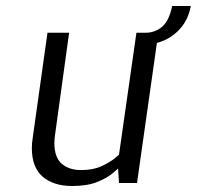

<svg xmlns="http://www.w3.org/2000/svg" viewBox="-20 -609 655 639"><path d="M436 0H376L373 -48Q370 -45 352.5 -30.5Q335 -16 302.5 -3Q270 10 220 10Q158 10 122 -21Q86 -52 86 -116Q86 -133 89 -151L138 -500H210L164 -166Q161 -148 161 -133Q161 -85 185.5 -64Q210 -43 250 -43Q290 -43 318 -56Q346 -69 361 -81.5Q376 -94 376 -94L434 -500H507ZM456 -460 464 -500Q496 -500 519.5 -520Q543 -540 553 -589H615Q607 -546 582.5 -517Q558 -488 525 -474Q492 -460 456 -460Z"/></svg>

Font: Arsenal SC
Style: Italic
Weight: 400
Italic angle: -9.10001°
Designer: Andrij Shevchenko
Foundry: Stairsfor
Version: Version 2.001; ttfautohint (v1.8.4.7-5d5b)